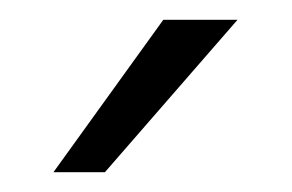

<svg xmlns="http://www.w3.org/2000/svg" viewBox="-20 -674 295 194"><path d="M220 -654 86 -500H34L145 -654Z"/></svg>

Font: Overused Grotesk Book
Style: Regular
Weight: 350
Version: Version 0.003